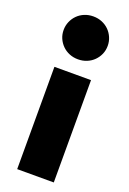

<svg xmlns="http://www.w3.org/2000/svg" viewBox="-155 -814 616 917"><g transform="rotate(20 153.0 -355.0)"><path d="M153 -542Q129 -542 108.5 -550.5Q88 -559 73 -574Q58 -589 49.5 -608.5Q41 -628 41 -651Q41 -673 49.5 -693Q58 -713 73 -728Q88 -743 108.5 -751.5Q129 -760 153 -760Q177 -760 197.5 -751.5Q218 -743 233 -728Q248 -713 256.5 -693Q265 -673 265 -651Q265 -628 256.5 -608.5Q248 -589 233 -574Q218 -559 197.5 -550.5Q177 -542 153 -542ZM60 -470H246V50H60Z"/></g></svg>

Font: OA Gothic ExtraBold
Style: Regular
Weight: 800
Designer: Choi Chi-young, Lee Jaesang, Lee Juhyun, Han Dohee
Foundry: DDUNGSANG CORP.
Version: Version 1.000;Build 20210203